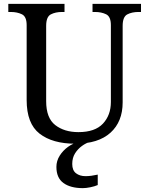

<svg xmlns="http://www.w3.org/2000/svg" viewBox="-20 -734 765 994"><path d="M370 10Q252 10 185 -42Q118 -94 118 -216V-604Q118 -648 93.5 -660Q69 -672 36 -672H23V-714H314V-672H301Q267 -672 243 -659.5Q219 -647 219 -600V-210Q219 -123 266 -86.5Q313 -50 386 -50Q472 -50 513 -94Q554 -138 554 -206V-604Q554 -648 529.5 -660Q505 -672 472 -672H459V-714H710V-672H697Q663 -672 639 -659.5Q615 -647 615 -600V-204Q615 -104 552 -47Q489 10 370 10ZM409 240Q345 240 308.5 213.5Q272 187 272 130Q272 99 289 72Q306 45 332.5 26Q359 7 390 0H447Q426 6 404.5 21.5Q383 37 368.5 60Q354 83 354 115Q354 148 373.5 163Q393 178 423 178Q437 178 452.5 176Q468 174 486 170V224Q470 231 447.5 235.5Q425 240 409 240Z"/></svg>

Font: Noto Serif NP Hmong
Style: Regular
Weight: 400
Designer: Dalton Maag Ltd
Foundry: Dalton Maag Ltd
Version: Version 1.001